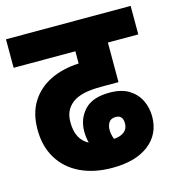

<svg xmlns="http://www.w3.org/2000/svg" viewBox="-96 -704 721 787"><g transform="rotate(-15 264.5 -311.0)"><path d="M286 0Q208 0 150 -28Q92 -56 60.5 -108Q29 -160 29 -231Q29 -300 59 -347.5Q89 -395 141.5 -420.5Q194 -446 262 -449V-501H0V-622H529V-501H400V-333H329Q281 -333 252 -326Q223 -319 204 -305Q186 -291 176.5 -272Q167 -253 167 -224Q167 -152 218 -125Q212 -150 212 -174Q212 -227 246 -264Q280 -301 353 -301Q404 -301 435.5 -281Q467 -261 482 -229.5Q497 -198 497 -162Q497 -87 441 -43.5Q385 0 286 0ZM314 -154Q314 -134 322 -113Q350 -115 366 -127.5Q382 -140 382 -163Q382 -198 352 -198Q331 -198 322.5 -184.5Q314 -171 314 -154Z"/></g></svg>

Font: Noto Sans Devanagari Condensed ExtraBold
Style: Regular
Weight: 800
Width: 3
Designer: Jelle Bosma - Monotype Design Team
Foundry: Monotype Imaging Inc.
Version: Version 2.004; ttfautohint (v1.8.4.7-5d5b)